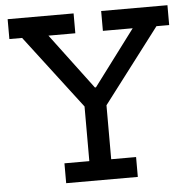

<svg xmlns="http://www.w3.org/2000/svg" viewBox="-53 -805 847 857"><g transform="rotate(-5 370.5 -376.0)"><path d="M671.5 -663 413 -323.5H328.5L69.5 -663H12.5V-752H308V-663H187.5L400.5 -379L322.5 -414.5H416.5L352 -379L565 -663H431.5V-752H728.5V-663ZM418.5 -395.5V-89H530V0H209V-89H320.5V-395.5Z"/></g></svg>

Font: Hepta Slab ExtraLight Medium
Style: Regular
Weight: 500
Version: Version 1.100